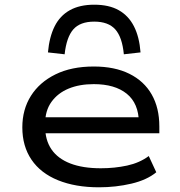

<svg xmlns="http://www.w3.org/2000/svg" viewBox="-20 -788 766 817"><path d="M401 9Q301 9 227 -21Q153 -51 114 -108.5Q75 -166 75 -246Q75 -322 111.5 -380Q148 -438 216 -471.5Q284 -505 379 -505Q468 -505 530.5 -474Q593 -443 625.5 -386Q658 -329 658 -250V-221H147V-289H596L571 -267Q570 -348 519.5 -389Q469 -430 379 -430Q318 -430 272 -411Q226 -392 199 -354.5Q172 -317 172 -262V-250Q172 -192 199 -152.5Q226 -113 279 -92.5Q332 -72 409 -72Q468 -72 521 -83.5Q574 -95 613 -124L645 -55Q605 -22 539 -6.5Q473 9 401 9ZM255 -557 184 -565Q190 -631 212.5 -676Q235 -721 277 -744.5Q319 -768 381 -768Q444 -768 485.5 -744.5Q527 -721 550 -676Q573 -631 578 -565L507 -557Q500 -630 470.5 -663Q441 -696 381 -696Q321 -696 292 -663Q263 -630 255 -557Z"/></svg>

Font: Nunito Sans 7pt Expanded
Style: Regular
Weight: 400
Width: 7
Designer: Vernon Adams
Foundry: Vernon Adams
Version: Version 3.101;gftools[0.9.27]